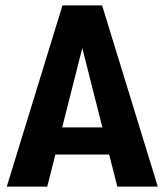

<svg xmlns="http://www.w3.org/2000/svg" viewBox="-20 -687 606 707"><path d="M412 0 382 -118H184L154 0H5L210 -667H356L561 0ZM209 -218H357L283 -510Z"/></svg>

Font: Epunda Sans
Style: Bold
Weight: 700
Designer: Simon Atzbach
Foundry: typofactur
Version: Version 2.204; ttfautohint (v1.8.4.7-5d5b)